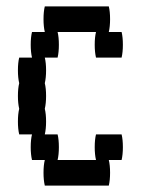

<svg xmlns="http://www.w3.org/2000/svg" viewBox="-20 -580 440 600"><path d="M360 -160Q364 -144 364 -120Q364 -97 360 -80H320Q324 -64 324 -40Q324 -17 320 0H120Q116 -17 116 -40Q116 -64 120 -80H80Q76 -97 76 -120Q76 -144 80 -160H40Q36 -177 36 -200Q36 -224 40 -240Q36 -257 36 -280Q36 -304 40 -320Q36 -337 36 -360Q36 -384 40 -400H80Q76 -417 76 -440Q76 -464 80 -480H120Q116 -497 116 -520Q116 -544 120 -560H320Q324 -544 324 -520Q324 -497 320 -480H360Q364 -464 364 -440Q364 -417 360 -400H280Q276 -417 276 -440Q276 -464 280 -480H160Q164 -464 164 -440Q164 -417 160 -400H120Q124 -384 124 -360Q124 -337 120 -320Q124 -304 124 -280Q124 -257 120 -240Q124 -224 124 -200Q124 -177 120 -160H160Q164 -144 164 -120Q164 -97 160 -80H280Q276 -97 276 -120Q276 -144 280 -160Z"/></svg>

Font: VT323
Style: Regular
Weight: 400
Monospace: yes
Designer: Peter Hull
Version: Version 2.000